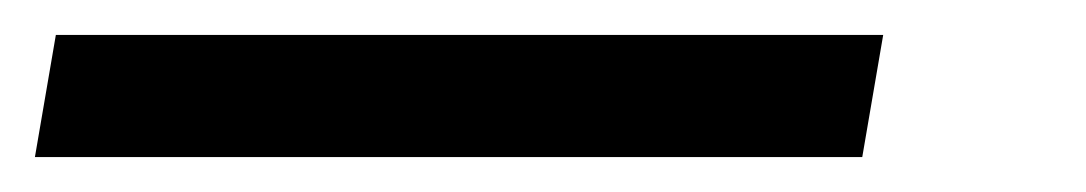

<svg xmlns="http://www.w3.org/2000/svg" viewBox="-38 32 622 110"><path d="M-6 52H468L456 122H-18Z"/></svg>

Font: Niramit
Style: Italic
Weight: 400
Italic angle: -10°
Version: Version 1.000; ttfautohint (v1.6)